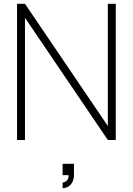

<svg xmlns="http://www.w3.org/2000/svg" viewBox="-20 -740 702 1015"><path d="M112 0V-646L550 0H592V-720H550V-74L112 -720H70V0ZM311 255C337.5 255 371 234.5 371 186V126H311V186H342C342.5 188 342.5 190 342.5 192C342.5 212 324.5 225 311 225Z"/></svg>

Font: Vela Sans ExtLt
Style: Regular
Weight: 200
Designer: Principal design: Mikhail Sharanda - project Manrope.
Design modification: Ravid Balaliev
Foundry: Mikhail Sharanda
Version: Version 1.001